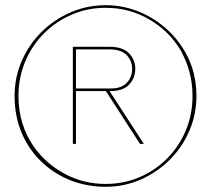

<svg xmlns="http://www.w3.org/2000/svg" viewBox="-20 -699 811 738"><path d="M386 19Q313 19 249.5 -6.5Q186 -32 138 -78.5Q90 -125 63 -189Q36 -253 36 -330Q36 -401 63.5 -464.5Q91 -528 139.5 -576Q188 -624 251.5 -651.5Q315 -679 386 -679Q450 -679 508 -656.5Q566 -634 613 -594Q660 -554 690 -502Q735 -426 735 -330Q735 -259 707.5 -195.5Q680 -132 631.5 -84Q583 -36 520 -8.5Q457 19 386 19ZM386 8Q456 8 516.5 -18Q577 -44 623 -90.5Q669 -137 694.5 -198.5Q720 -260 720 -330Q720 -379 708 -423Q696 -467 674 -506Q630 -580 553.5 -624.5Q477 -669 386 -669Q316 -669 255 -642.5Q194 -616 148 -569.5Q102 -523 76.5 -461.5Q51 -400 51 -330Q51 -274 66 -225.5Q81 -177 110 -135Q156 -70 228.5 -31Q301 8 386 8ZM272 -349V-146H260V-519H403Q452 -519 476 -494Q500 -469 500 -435Q500 -399 476.5 -374Q453 -349 405 -349H401L533 -146H518L387 -349ZM272 -359H407Q447 -359 467.5 -381Q488 -403 488 -434Q488 -465 467 -487Q446 -509 402 -509H272Z"/></svg>

Font: Lil Grotesk Thin
Style: Regular
Weight: 100
Designer: Bastien Sozeau
Foundry: NBR — Bastien Sozeau
Version: Version 3.003; ttfautohint (v1.8.4.7-5d5b);gftools[0.9.33]